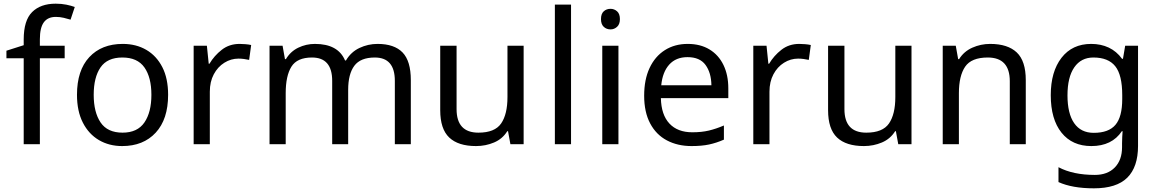

<svg xmlns="http://www.w3.org/2000/svg" viewBox="-20 -785 6299 1045"><path d="M332 -468H197V0H109V-468H15V-509L109 -539V-570Q109 -674 155 -719.5Q201 -765 283 -765Q315 -765 341.5 -759.5Q368 -754 387 -747L364 -678Q348 -683 327 -688Q306 -693 284 -693Q240 -693 218.5 -663.5Q197 -634 197 -571V-536H332Z M895 -269Q895 -136 827.5 -63Q760 10 645 10Q574 10 518.5 -22.5Q463 -55 431 -117.5Q399 -180 399 -269Q399 -402 466 -474Q533 -546 648 -546Q721 -546 776.5 -513.5Q832 -481 863.5 -419.5Q895 -358 895 -269ZM490 -269Q490 -174 527.5 -118.5Q565 -63 647 -63Q728 -63 766 -118.5Q804 -174 804 -269Q804 -364 766 -418Q728 -472 646 -472Q564 -472 527 -418Q490 -364 490 -269Z M1284 -546Q1299 -546 1316.5 -544.5Q1334 -543 1347 -540L1336 -459Q1323 -462 1307.5 -464Q1292 -466 1278 -466Q1237 -466 1201 -443.5Q1165 -421 1143.5 -380.5Q1122 -340 1122 -286V0H1034V-536H1106L1116 -438H1120Q1146 -482 1187 -514Q1228 -546 1284 -546Z M2035 -546Q2126 -546 2171 -499.5Q2216 -453 2216 -349V0H2129V-345Q2129 -472 2020 -472Q1942 -472 1908.5 -427Q1875 -382 1875 -296V0H1788V-345Q1788 -472 1678 -472Q1597 -472 1566 -422Q1535 -372 1535 -278V0H1447V-536H1518L1531 -463H1536Q1561 -505 1603.5 -525.5Q1646 -546 1694 -546Q1820 -546 1858 -456H1863Q1890 -502 1936.5 -524Q1983 -546 2035 -546Z M2830 -536V0H2758L2745 -71H2741Q2715 -29 2669 -9.5Q2623 10 2571 10Q2474 10 2425 -36.5Q2376 -83 2376 -185V-536H2465V-191Q2465 -63 2584 -63Q2673 -63 2707.5 -113Q2742 -163 2742 -257V-536Z M3088 0H3000V-760H3088Z M3303 -737Q3323 -737 3338.5 -723.5Q3354 -710 3354 -681Q3354 -653 3338.5 -639Q3323 -625 3303 -625Q3281 -625 3266 -639Q3251 -653 3251 -681Q3251 -710 3266 -723.5Q3281 -737 3303 -737ZM3346 -536V0H3258V-536Z M3723 -546Q3792 -546 3841.5 -516Q3891 -486 3917.5 -431.5Q3944 -377 3944 -304V-251H3577Q3579 -160 3623.5 -112.5Q3668 -65 3748 -65Q3799 -65 3838.5 -74.5Q3878 -84 3920 -102V-25Q3879 -7 3839 1.5Q3799 10 3744 10Q3668 10 3609.5 -21Q3551 -52 3518.5 -113.5Q3486 -175 3486 -264Q3486 -352 3515.5 -415Q3545 -478 3598.5 -512Q3652 -546 3723 -546ZM3722 -474Q3659 -474 3622.5 -433.5Q3586 -393 3579 -321H3852Q3851 -389 3820 -431.5Q3789 -474 3722 -474Z M4330 -546Q4345 -546 4362.5 -544.5Q4380 -543 4393 -540L4382 -459Q4369 -462 4353.5 -464Q4338 -466 4324 -466Q4283 -466 4247 -443.5Q4211 -421 4189.5 -380.5Q4168 -340 4168 -286V0H4080V-536H4152L4162 -438H4166Q4192 -482 4233 -514Q4274 -546 4330 -546Z M4941 -536V0H4869L4856 -71H4852Q4826 -29 4780 -9.5Q4734 10 4682 10Q4585 10 4536 -36.5Q4487 -83 4487 -185V-536H4576V-191Q4576 -63 4695 -63Q4784 -63 4818.5 -113Q4853 -163 4853 -257V-536Z M5369 -546Q5465 -546 5514 -499.5Q5563 -453 5563 -349V0H5476V-343Q5476 -472 5356 -472Q5267 -472 5233 -422Q5199 -372 5199 -278V0H5111V-536H5182L5195 -463H5200Q5226 -505 5272 -525.5Q5318 -546 5369 -546Z M5919 -546Q5972 -546 6014.5 -526Q6057 -506 6087 -465H6092L6104 -536H6174V9Q6174 124 6115.5 182Q6057 240 5934 240Q5816 240 5741 206V125Q5820 167 5939 167Q6008 167 6047.5 126.5Q6087 86 6087 16V-5Q6087 -17 6088 -39.5Q6089 -62 6090 -71H6086Q6032 10 5920 10Q5816 10 5757.5 -63Q5699 -136 5699 -267Q5699 -395 5757.5 -470.5Q5816 -546 5919 -546ZM5931 -472Q5864 -472 5827 -418.5Q5790 -365 5790 -266Q5790 -167 5826.5 -114.5Q5863 -62 5933 -62Q6014 -62 6051 -105.5Q6088 -149 6088 -246V-267Q6088 -377 6050 -424.5Q6012 -472 5931 -472Z"/></svg>

Font: Noto Sans Tifinagh Ahaggar
Style: Regular
Weight: 400
Designer: JamraPatel
Foundry: JamraPatel LLC
Version: Version 2.006; ttfautohint (v1.8.4.7-5d5b)